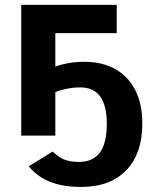

<svg xmlns="http://www.w3.org/2000/svg" viewBox="-20 -548 640 776"><path d="M555.2 -48.3Q555.2 72.8 490.2 140.1Q425.3 207.5 308.6 207.5Q232.9 207.5 181.4 186.5Q129.9 165.5 96.2 124L192.9 64.5Q218.3 88.9 242.2 97.7Q266.1 106.4 298.8 106.4Q355 106.4 383.3 69.1Q411.6 31.7 411.6 -48.3Q411.6 -194.8 304.7 -194.8Q276.9 -194.8 247.1 -188.7Q217.3 -182.6 203.6 -175.3V0H65.9V-528.3H451.7V-414.1H203.6V-278.8Q258.3 -298.3 320.3 -298.3Q392.1 -298.3 444.8 -269.3Q497.6 -240.2 526.4 -184.3Q555.2 -128.4 555.2 -48.3Z"/></svg>

Font: Cousine
Style: Bold
Weight: 700
Monospace: yes
Designer: Steve Matteson
Foundry: Ascender Corporation
Version: Version 1.20